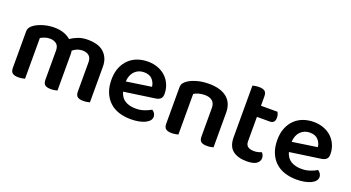

<svg xmlns="http://www.w3.org/2000/svg" viewBox="-46 -1099 2935 1607"><g transform="rotate(20 1421.5 -295.5)"><path d="M768 -1Q760 1 744.5 4Q729 7 711 7Q675 7 658.5 -6Q642 -19 642 -52V-312Q642 -352 620 -370Q598 -388 562 -388Q538 -388 515.5 -379Q493 -370 476 -355Q479 -341 479 -327V-1Q471 1 455.5 4Q440 7 422 7Q386 7 369.5 -6Q353 -19 353 -52V-312Q353 -352 330 -370Q307 -388 271 -388Q246 -388 225 -380Q204 -372 190 -364V-1Q181 1 166 4Q151 7 132 7Q97 7 80 -6Q63 -19 63 -52V-373Q63 -396 73 -411.5Q83 -427 104 -441Q134 -461 180 -474.5Q226 -488 275 -488Q366 -488 423 -439Q452 -460 489.5 -474Q527 -488 578 -488Q617 -488 652 -478.5Q687 -469 712.5 -448Q738 -427 753 -394.5Q768 -362 768 -317Z M998 -180Q1012 -129 1050 -106Q1088 -83 1144 -83Q1186 -83 1221.5 -95.5Q1257 -108 1279 -122Q1293 -114 1302 -100Q1311 -86 1311 -70Q1311 -50 1297.5 -34.5Q1284 -19 1260.5 -8Q1237 3 1205 9Q1173 15 1136 15Q1077 15 1028.5 -1Q980 -17 945.5 -49.5Q911 -82 891.5 -130Q872 -178 872 -242Q872 -304 891 -350Q910 -396 942.5 -427Q975 -458 1018 -473Q1061 -488 1109 -488Q1158 -488 1199 -472.5Q1240 -457 1269 -429.5Q1298 -402 1314.5 -363.5Q1331 -325 1331 -280Q1331 -252 1316.5 -238Q1302 -224 1276 -220ZM990 -268 1212 -301Q1208 -338 1183 -365.5Q1158 -393 1109 -393Q1060 -393 1027 -360.5Q994 -328 990 -268Z M1743 -305Q1743 -348 1718.5 -368Q1694 -388 1652 -388Q1623 -388 1598.5 -381Q1574 -374 1556 -363V-1Q1547 1 1532 4Q1517 7 1498 7Q1463 7 1446 -6Q1429 -19 1429 -52V-373Q1429 -397 1439 -412Q1449 -427 1470 -441Q1499 -461 1547 -474.5Q1595 -488 1653 -488Q1756 -488 1812.5 -442.5Q1869 -397 1869 -309V-1Q1861 1 1845.5 4Q1830 7 1812 7Q1776 7 1759.5 -6Q1743 -19 1743 -52V-305Z M2123 -147Q2123 -115 2142.5 -101Q2162 -87 2197 -87Q2214 -87 2231.5 -91Q2249 -95 2263 -101Q2271 -93 2276.5 -81.5Q2282 -70 2282 -55Q2282 -25 2255 -5.5Q2228 14 2168 14Q2089 14 2043.5 -21.5Q1998 -57 1998 -139V-598Q2006 -600 2021.5 -603Q2037 -606 2055 -606Q2090 -606 2106.5 -593Q2123 -580 2123 -547V-464H2270Q2275 -456 2279 -443Q2283 -430 2283 -415Q2283 -389 2271 -377Q2259 -365 2239 -365H2123V-147Z M2475 -180Q2489 -129 2527 -106Q2565 -83 2621 -83Q2663 -83 2698.5 -95.5Q2734 -108 2756 -122Q2770 -114 2779 -100Q2788 -86 2788 -70Q2788 -50 2774.5 -34.5Q2761 -19 2737.5 -8Q2714 3 2682 9Q2650 15 2613 15Q2554 15 2505.5 -1Q2457 -17 2422.5 -49.5Q2388 -82 2368.5 -130Q2349 -178 2349 -242Q2349 -304 2368 -350Q2387 -396 2419.5 -427Q2452 -458 2495 -473Q2538 -488 2586 -488Q2635 -488 2676 -472.5Q2717 -457 2746 -429.5Q2775 -402 2791.5 -363.5Q2808 -325 2808 -280Q2808 -252 2793.5 -238Q2779 -224 2753 -220ZM2467 -268 2689 -301Q2685 -338 2660 -365.5Q2635 -393 2586 -393Q2537 -393 2504 -360.5Q2471 -328 2467 -268Z"/></g></svg>

Font: Baloo 2 Latin SemiBold
Style: Regular
Weight: 400
Designer: Sarang Kulkarni and Ek Type
Foundry: Ek Type
Version: Version 1.001